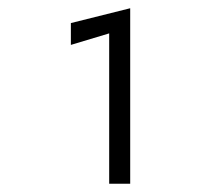

<svg xmlns="http://www.w3.org/2000/svg" viewBox="-20 -720 510 466"><path d="M152 -664 296 -700V-274H245V-639L152 -611Z"/></svg>

Font: Venryn Sans
Style: Regular
Weight: 400
Designer: Owen Earl, indestructible type* (font) & Cristiano Sobral (main changes)
Version: Version 3.600; ttfautohint (v1.8.3)